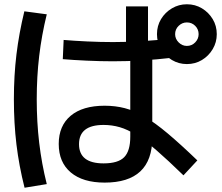

<svg xmlns="http://www.w3.org/2000/svg" viewBox="-20 -825 1040 899"><path d="M470 30Q368 30 311.5 -17.5Q255 -65 255 -151Q255 -236 311 -283Q367 -330 470 -330Q520 -330 564.5 -318.5Q609 -307 657.5 -278.5Q706 -250 765.5 -200Q825 -150 904 -74L839 -4Q766 -75 713 -121Q660 -167 618.5 -193Q577 -219 540.5 -229.5Q504 -240 465 -240Q350 -240 350 -150Q350 -60 465 -60Q533 -60 561.5 -89Q590 -118 590 -185V-590H570V-795H673V-590H693V-180Q693 -75 637 -22.5Q581 30 470 30ZM855 -525Q817 -525 785 -544Q753 -563 734 -595Q715 -627 715 -665Q715 -704 734 -735.5Q753 -767 785 -786Q817 -805 855 -805Q894 -805 925.5 -786Q957 -767 976 -735.5Q995 -704 995 -665Q995 -627 976 -595Q957 -563 925.5 -544Q894 -525 855 -525ZM855 -610Q878 -610 894 -626.5Q910 -643 910 -665Q910 -688 894 -704Q878 -720 855 -720Q833 -720 816.5 -704Q800 -688 800 -665Q800 -643 816.5 -626.5Q833 -610 855 -610ZM509 -538Q451 -538 386 -541Q321 -544 274 -548L278 -638Q324 -634 387.5 -631Q451 -628 509 -628Q575 -628 642 -632Q709 -636 787 -645L790 -555Q712 -546 644 -542Q576 -538 509 -538ZM95 54Q69 -49 57 -148.5Q45 -248 45 -360Q45 -471 57 -570Q69 -669 94 -772L199 -758Q175 -660 163.5 -563Q152 -466 152 -360Q152 -254 163.5 -156.5Q175 -59 199 37Z"/></svg>

Font: M PLUS 2 Thin Medium
Style: Regular
Weight: 500
Version: Version 1.001